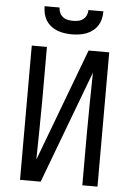

<svg xmlns="http://www.w3.org/2000/svg" viewBox="-62 -1001 724 1047"><g transform="rotate(5 300.0 -477.5)"><path d="M88 0V-735H171V-441Q171 -360 169.5 -279.5Q168 -199 167 -118L399 -735H512V0H429V-294Q429 -375 430.5 -455.5Q432 -536 433 -617L201 0ZM300 -815Q280 -815 259.5 -818Q239 -821 220.5 -828Q202 -835 185.5 -848Q169 -861 158.5 -878Q148 -895 143.5 -915Q139 -935 139 -955H221Q221 -940 227 -926.5Q233 -913 244.5 -904Q256 -895 270.5 -892Q285 -889 300 -889Q315 -889 329.5 -892Q344 -895 355.5 -904Q367 -913 373 -926.5Q379 -940 379 -955H461Q461 -935 456.5 -915Q452 -895 441.5 -878Q431 -861 414.5 -848Q398 -835 379.5 -828Q361 -821 340.5 -818Q320 -815 300 -815Z"/></g></svg>

Font: Iosevka Mono
Style: Regular
Weight: 400
Designer: Belleve Invis
Foundry: Belleve Invis
Version: Version 11.1.1